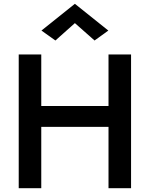

<svg xmlns="http://www.w3.org/2000/svg" viewBox="-20 -985 784 1005"><path d="M125 -430V-321H625V-430ZM666 -700H548V0H666ZM196 -700H78V0H196ZM475 -773 547 -825 372 -965 197 -825 270 -773 372 -864Z"/></svg>

Font: NM-font
Style: Medium
Weight: 500
Designer: ""
Foundry: ""
Version: ""